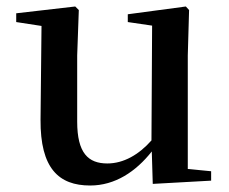

<svg xmlns="http://www.w3.org/2000/svg" viewBox="-20 -556 707 592"><path d="M451 11 631 1V-28L559 -35V-385L563 -525L553 -536L374 -512V-488L449 -477L447 -123C408 -79 361 -52 311 -52C252 -52 218 -84 218 -181V-385L223 -525L212 -536L30 -515V-488L108 -476L105 -187C104 -37 161 16 258 16C335 16 399 -27 448 -89Z"/></svg>

Font: Noto Serif JP SemiBold
Style: Regular
Weight: 600
Designer: Ryoko NISHIZUKA 西塚涼子 (kana & ideographs); Frank Grießhammer (Latin, Greek & Cyrillic); Wenlong ZHANG 张文龙 (bopomofo); San
Foundry: Adobe
Version: Version 2.001;hotconv 1.1.0;makeotfexe 2.6.0